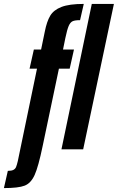

<svg xmlns="http://www.w3.org/2000/svg" viewBox="-103 -763 602 981"><path d="M-12 60 86 -412H48L70 -510H107L126 -602Q136 -653 153.5 -682.5Q171 -712 211 -727.5Q251 -743 325 -743L306 -660Q280 -660 268 -654.5Q256 -649 248 -630.5Q240 -612 231 -569L219 -510H275L253 -412H198L115 -17Q93 89 74 131Q55 173 23 185.5Q-9 198 -83 198L-63 110Q-44 110 -34.5 105Q-25 100 -21 90.5Q-17 81 -12 60ZM211 0 366 -743H479L322 0Z"/></svg>

Font: Saira Ultra Condensed ExtraBold
Style: Italic
Weight: 800
Width: 1
Italic angle: -12°
Designer: Hector Gatti with collaboration of the Omnibus-Type team
Foundry: Omnibus-Type
Version: Version 1.001; ttfautohint (v1.8)